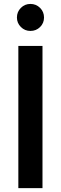

<svg xmlns="http://www.w3.org/2000/svg" viewBox="-20 -966 312 986"><path d="M198.2 -730V0H74.2V-730ZM66.9 -876Q66.9 -905.3 87.2 -925.5Q107.4 -945.8 136.2 -945.8Q165.5 -945.8 185.8 -925.5Q206.1 -905.3 206.1 -876Q206.1 -847.2 185.8 -827.1Q165.5 -807.1 136.2 -807.1Q107.4 -807.1 87.2 -827.4Q66.9 -847.7 66.9 -876Z"/></svg>

Font: Nacelle SemiBold
Style: Regular
Weight: 600
Designer: Sora Sagano
Foundry: Sora Sagano
Version: Version 1.000;FEAKit 1.0